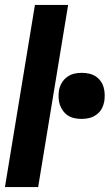

<svg xmlns="http://www.w3.org/2000/svg" viewBox="-35 -755 443 775"><path d="M-15 0 106 -735H240L119 0ZM294 -275Q280 -275 265.5 -278Q251 -281 239.5 -288.5Q228 -296 219.5 -307.5Q211 -319 206.5 -332.5Q202 -346 201.5 -361Q201 -376 203 -390Q206 -406 214 -420Q222 -434 235.5 -444Q249 -454 264 -457.5Q279 -461 295 -461Q309 -461 323.5 -458Q338 -455 350 -447.5Q362 -440 370.5 -428.5Q379 -417 383 -403.5Q387 -390 387.5 -375Q388 -360 386 -346Q383 -330 375.5 -316Q368 -302 354 -292Q340 -282 325 -278.5Q310 -275 294 -275Z"/></svg>

Font: Iosevka Aile Extrabold Oblique
Style: Regular
Weight: 800
Italic angle: -9°
Designer: Belleve Invis
Foundry: Belleve Invis
Version: Version 31.1.0; ttfautohint (v1.8.4)